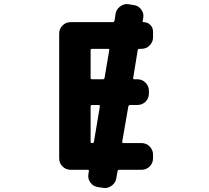

<svg xmlns="http://www.w3.org/2000/svg" viewBox="-20 -865 1040 955"><path d="M466.8 65.4Q443.4 62.5 429.7 43Q418.9 28.3 418.9 11.7Q418.9 5.9 419.9 0L421.9 -12.7Q423.8 -20.5 416 -20.5H332Q307.6 -20.5 291 -37.1Q274.4 -53.7 274.4 -78.1V-697.3Q274.4 -721.7 291 -738.3Q307.6 -754.9 332 -754.9H541Q547.9 -754.9 549.8 -762.7L554.7 -795.9Q558.6 -819.3 578.1 -833Q592.8 -844.7 611.3 -844.7Q616.2 -844.7 621.1 -843.8L645.5 -839.8Q668.9 -836.9 682.6 -817.4Q693.4 -802.7 693.4 -786.1Q693.4 -780.3 692.4 -774.4L689.5 -760.7Q688.5 -754.9 694.3 -754.9Q713.9 -754.9 727.5 -741.2Q741.2 -727.5 741.2 -708V-679.7Q741.2 -656.2 724.6 -639.2Q708 -622.1 683.6 -622.1H673.8Q666 -622.1 665 -615.2Q661.1 -588.9 653.3 -543.9Q646.5 -501 642.6 -477.5Q640.6 -470.7 648.4 -470.7H663.1Q687.5 -470.7 704.1 -453.6Q720.7 -436.5 720.7 -413.1V-400.4Q720.7 -376 704.1 -359.4Q687.5 -342.8 663.1 -342.8H627Q620.1 -342.8 618.2 -335L587.9 -160.2Q586.9 -153.3 594.7 -153.3H683.6Q708 -153.3 724.6 -136.2Q741.2 -119.1 741.2 -95.7V-78.1Q741.2 -53.7 724.6 -37.1Q708 -20.5 683.6 -20.5H573.2Q565.4 -20.5 564.5 -12.7L558.6 21.5Q554.7 44.9 535.2 58.6Q519.5 70.3 502 70.3Q497.1 70.3 492.2 69.3ZM438.5 -153.3Q446.3 -153.3 447.3 -160.2L476.6 -335Q477.5 -342.8 470.7 -342.8H437.5Q430.7 -342.8 430.7 -335V-160.2Q430.7 -153.3 437.5 -153.3ZM492.2 -470.7Q499 -470.7 500 -477.5L523.4 -615.2Q525.4 -622.1 517.6 -622.1H437.5Q430.7 -622.1 430.7 -615.2V-477.5Q430.7 -470.7 437.5 -470.7Z"/></svg>

Font: Rounded Mgen+ 1mn bold
Style: Bold
Weight: 700
Designer: [Source Han Sans]
Ryoko NISHIZUKA  (kana & ideographs); Paul D. Hunt (Latin, Greek & Cyrillic); Wenlong ZHANG  (bopomofo
Version: Version 1.059.20150602